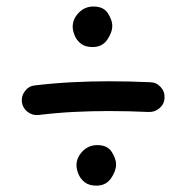

<svg xmlns="http://www.w3.org/2000/svg" viewBox="-20 -629 574 592"><path d="M47.4 -314.5Q45.4 -333 57.1 -348.4Q68.8 -363.8 87.4 -365.7Q146.5 -372.6 203.1 -375.5Q259.8 -378.4 316.4 -378.4Q379.9 -378.4 443.4 -375.5Q462.4 -375 475.3 -360.8Q488.3 -346.7 487.3 -327.6Q486.8 -308.6 472.4 -295.9Q458 -283.2 439 -283.7Q377 -286.6 316.4 -286.6Q261.7 -286.6 208 -283.9Q154.3 -281.2 98.6 -274.4Q80.1 -272.5 64.9 -284.2Q49.8 -295.9 47.4 -314.5ZM204.1 -546.4Q204.1 -570.3 222.7 -589.6Q241.2 -608.9 268.1 -608.9Q299.8 -608.9 313 -587.6Q326.2 -566.4 326.2 -549.8Q326.2 -528.8 310.5 -506.3Q294.9 -483.9 265.6 -483.9Q242.2 -483.9 228.8 -494.9Q215.3 -505.9 209.7 -520.8Q204.1 -535.6 204.1 -546.4ZM215.8 -119.1Q215.8 -143.1 234.4 -162.4Q252.9 -181.6 279.8 -181.6Q311.5 -181.6 324.7 -160.4Q337.9 -139.2 337.9 -122.6Q337.9 -101.6 322.3 -79.1Q306.6 -56.6 277.3 -56.6Q253.9 -56.6 240.5 -67.6Q227.1 -78.6 221.4 -93.5Q215.8 -108.4 215.8 -119.1Z"/></svg>

Font: Mikhak Medium
Style: Regular
Weight: 500
Designer: Amin Abedi
Version: Version 3.3